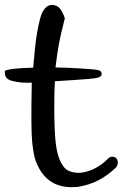

<svg xmlns="http://www.w3.org/2000/svg" viewBox="-22 -776 507 794"><path d="M169.9 -747.1Q181.2 -755.9 193.4 -755.9Q201.2 -755.9 209.5 -752.4Q231.4 -745.1 246.1 -700.2Q230 -637.7 222.4 -598.6Q214.8 -559.6 207.5 -497.1Q252.4 -496.6 311.8 -492.9Q371.1 -489.3 384.8 -485.8Q398.4 -482.4 398.4 -470.2Q398.4 -458 378.9 -453.9Q359.4 -449.7 279.8 -444.8Q246.6 -442.9 205.1 -439.9Q201.7 -383.8 202.6 -301Q203.6 -218.3 209.7 -175Q215.8 -131.8 229.7 -104.7Q243.7 -77.6 261.5 -69.8Q279.3 -62 298.1 -61.3Q316.9 -60.5 339.6 -67.4Q362.3 -74.2 381.1 -85.7Q399.9 -97.2 409.4 -105.7Q418.9 -114.3 427.2 -122.1Q435.5 -129.9 448 -127.4Q460.4 -125 463.9 -111.8Q465.3 -109.4 465.3 -104.5Q465.3 -94.7 459.5 -85.4Q390.6 -16.6 298.3 -2.9Q285.6 -2 273.4 -2Q166.5 -2 126 -109.9Q116.7 -133.8 111.1 -188.7Q105.5 -243.7 109.4 -434.1Q63.5 -432.6 35.6 -439.9Q-2 -446.3 -2 -474.1V-482.9Q19 -494.1 115.2 -496.1Q123.5 -592.3 129.2 -627.9Q134.8 -663.6 143.6 -698Q152.3 -732.4 169.9 -747.1Z"/></svg>

Font: Myanmar Kalay
Style: Regular
Weight: 400
Designer: Khon Soe Zaw Thu
Foundry: PaOh Unicode khonsoezawthu@gmail.com and @hotmail.com
Version: Version 1.20 December 6, 2016